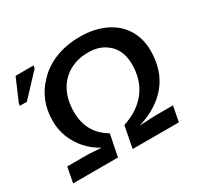

<svg xmlns="http://www.w3.org/2000/svg" viewBox="-171 -891 1139 1084"><g transform="rotate(-30 398.5 -349.0)"><path d="M461.9 -698.2Q514.2 -698.2 558.8 -687.7Q603.5 -677.2 640.1 -657.2Q702.1 -623.5 736.1 -565.2Q770 -506.8 770 -430.2Q770 -367.7 752.9 -313.7Q735.8 -259.8 699.7 -215.8Q668 -176.8 619.6 -145.8Q571.3 -114.7 504.4 -94.2Q544.9 -96.7 571.3 -98.1Q597.7 -99.6 609.9 -99.6H724.6L705.6 0H404.3L431.6 -141.1Q532.7 -173.3 586.7 -244.1Q640.6 -314.9 640.6 -415.5Q640.6 -464.4 624.3 -501.2Q607.9 -538.1 577.1 -560.5Q531.7 -598.1 457.5 -598.1Q388.7 -598.1 335.4 -567.9Q281.2 -537.6 251.5 -481Q221.7 -424.3 221.7 -346.7Q221.7 -277.8 250 -227.1Q278.3 -176.3 336.9 -141.1L308.6 0H16.1L35.2 -99.6H147.9Q172.9 -99.6 203.4 -97.7Q233.9 -95.7 255.9 -94.2Q205.6 -121.6 168.9 -162.8Q132.3 -204.1 112.3 -254.6Q92.3 -305.2 92.3 -360.4Q92.3 -430.7 115 -487.1Q137.7 -543.5 178.7 -585.4Q227.5 -640.1 300.8 -669.2Q374 -698.2 461.9 -698.2ZM152.3 -670.4 20.5 -529.8H-25.9L-22.9 -545.9L38.6 -688.5H155.8Z"/></g></svg>

Font: Arimo SemiBold
Style: Italic
Weight: 600
Italic angle: -12°
Version: Version 1.33